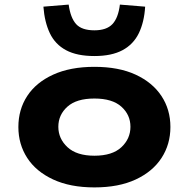

<svg xmlns="http://www.w3.org/2000/svg" viewBox="-20 -805 822 836"><path d="M391 11Q286 11 211.5 -23.5Q137 -58 98.5 -117.5Q60 -177 60 -252Q60 -328 98.5 -387Q137 -446 211.5 -480Q286 -514 391 -514Q497 -514 570.5 -480Q644 -446 683 -387Q722 -328 722 -252Q722 -177 683.5 -117.5Q645 -58 571 -23.5Q497 11 391 11ZM391 -127Q469 -127 508.5 -164Q548 -201 548 -253Q548 -305 508.5 -340.5Q469 -376 391 -376Q313 -376 273.5 -340.5Q234 -305 234 -253Q234 -201 274 -164Q314 -127 391 -127ZM391 -561Q315 -561 267.5 -586.5Q220 -612 197 -660.5Q174 -709 169 -776L279 -785Q287 -727 311.5 -700Q336 -673 391 -673Q444 -673 469.5 -700Q495 -727 502 -785L612 -776Q608 -709 584.5 -660.5Q561 -612 513.5 -586.5Q466 -561 391 -561Z"/></svg>

Font: Nunito Sans 7pt Expanded ExtraBold
Style: Regular
Weight: 800
Width: 7
Designer: Vernon Adams
Foundry: Vernon Adams
Version: Version 3.101;gftools[0.9.27]